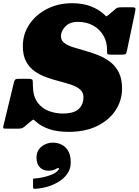

<svg xmlns="http://www.w3.org/2000/svg" viewBox="-57 -795 863 1194"><path d="M322 -570Q322 -544 342.5 -528.2Q363 -512.5 397 -501.5Q431 -490.5 471.5 -479.5Q512 -468.5 552.5 -452.5Q593 -436.5 627 -411Q661 -385.5 681.5 -345.2Q702 -305 702 -245Q702 -170 661.5 -108.8Q621 -47.5 546.8 -11.2Q472.5 25 372 25Q297.5 25 247.8 7.5Q198 -10 168 -37.5Q155.5 -49 152 -50.8Q148.5 -52.5 135 -41L94 -6.5Q87 -0.5 79.2 2.2Q71.5 5 57 5H-4Q-21 5 -30.2 4.8Q-39.5 4.5 -36 -11L29 -280Q32.5 -294.5 37.5 -299.8Q42.5 -305 61 -305H118Q144.5 -305 146 -295.5Q147.5 -286 147.5 -264Q148 -196.5 176.2 -158.2Q204.5 -120 246.8 -104.5Q289 -89 332 -89Q403.5 -89 432.8 -117.5Q462 -146 462 -190Q462 -220 441.5 -238Q421 -256 387.5 -267.5Q354 -279 313.8 -289.2Q273.5 -299.5 233.2 -313.8Q193 -328 159.5 -351.2Q126 -374.5 105.5 -412.2Q85 -450 85 -508Q85 -583 125.5 -643.5Q166 -704 235.5 -739.5Q305 -775 392 -775Q457.5 -775 507.5 -755.8Q557.5 -736.5 591 -705Q599 -697.5 602 -694.5Q605 -691.5 614 -699L664 -741.5Q671 -747 679.8 -748.5Q688.5 -750 702 -750H759Q780 -750 783.8 -745.5Q787.5 -741 783.5 -723L732.5 -480Q728 -458.5 719.5 -456.8Q711 -455 686 -455H634Q617 -455 612.5 -458.5Q608 -462 608.5 -477.5Q610.5 -530.5 587.5 -571.5Q564.5 -612.5 523.2 -635.8Q482 -659 428 -659Q376.5 -659 349.2 -630.2Q322 -601.5 322 -570ZM170 185.5Q170 142.5 200.5 117.2Q231 92 272 92Q299.5 92 325 104Q350.5 116 366.8 143Q383 170 383 215.5Q383 254.5 362.5 284.2Q342 314 309 334.5Q276 355 237.8 366Q199.5 377 164 379Q153.5 379.5 151 377.5Q148.5 375.5 148.5 365V322.5Q148.5 315.5 151.2 315.5Q154 315.5 160.5 315Q184 313 212.2 307Q240.5 301 265.5 290.5Q290.5 280 304 264.5Q314 253 308.5 250.8Q303 248.5 294 254Q284.5 259.5 272.8 263Q261 266.5 245.5 266.5Q210.5 266.5 190.2 245Q170 223.5 170 185.5Z"/></svg>

Font: Besley* Fatface
Style: Italic
Weight: 900
Italic angle: -13°
Designer: Owen Earl
Foundry: indestructible type*
Version: Version 3.000; ttfautohint (v1.8.3)